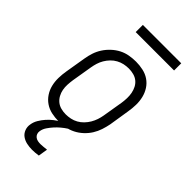

<svg xmlns="http://www.w3.org/2000/svg" viewBox="-281 -768 1061 1061"><g transform="rotate(45 250.0 -237.5)"><path d="M202 8Q173 8 146 2Q119 -4 97 -19Q75 -34 60 -56.5Q45 -79 38.5 -105.5Q32 -132 32.5 -160.5Q33 -189 38 -218L58 -338Q62 -363 70 -387.5Q78 -412 92.5 -434.5Q107 -457 127.5 -476Q148 -495 171.5 -507Q195 -519 221 -523.5Q247 -528 272 -528Q300 -528 327.5 -522Q355 -516 377 -501Q399 -486 413.5 -463.5Q428 -441 434.5 -414.5Q441 -388 440.5 -359.5Q440 -331 435 -302L416 -182Q411 -157 403 -132.5Q395 -108 381 -85.5Q367 -63 346.5 -44Q326 -25 302 -13Q278 -1 252.5 3.5Q227 8 202 8ZM203 -47Q221 -47 240 -51Q259 -55 276 -64.5Q293 -74 307 -88.5Q321 -103 331 -120Q341 -137 347 -155Q353 -173 356 -191L376 -311Q379 -331 379.5 -350.5Q380 -370 376.5 -388.5Q373 -407 364.5 -423.5Q356 -440 342 -451.5Q328 -463 309 -468Q290 -473 271 -473Q252 -473 233.5 -469Q215 -465 197.5 -455.5Q180 -446 166 -431.5Q152 -417 142 -400Q132 -383 126.5 -365Q121 -347 118 -329L98 -209Q95 -189 94 -169.5Q93 -150 96.5 -131.5Q100 -113 109 -96.5Q118 -80 132 -68.5Q146 -57 164.5 -52Q183 -47 203 -47ZM209 223Q188 223 167.5 218.5Q147 214 131 202.5Q115 191 107.5 171.5Q100 152 104 131Q107 110 118.5 90.5Q130 71 145 54Q160 37 178 23Q196 9 216 -2L226 -8H269L268 0Q251 11 235.5 24Q220 37 206.5 52Q193 67 181.5 84Q170 101 167 120Q165 131 168.5 141Q172 151 180.5 157.5Q189 164 199.5 166Q210 168 221 168Q233 168 244.5 166.5Q256 165 268 164L259 219Q246 221 233.5 222Q221 223 209 223ZM155 -642V-698H455V-642Z"/></g></svg>

Font: Iosevka SS04 Light Oblique
Style: Regular
Weight: 300
Italic angle: -9°
Monospace: yes
Designer: Belleve Invis
Foundry: Belleve Invis
Version: Version 19.0.0; ttfautohint (v1.8.4)